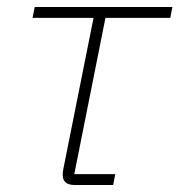

<svg xmlns="http://www.w3.org/2000/svg" viewBox="-20 -528 512 548"><path d="M193 0Q159 0 159 -29Q159 -34 159.5 -38Q160 -42 161 -47L247 -477H73L79 -508H472L466 -477H281L192 -31H309L303 0Z"/></svg>

Font: IBM Plex Sans ExtLt
Style: Italic
Weight: 200
Italic angle: -11°
Designer: Mike Abbink, Paul van der Laan, Pieter van Rosmalen
Foundry: Bold Monday
Version: Version 3.005